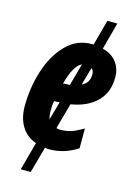

<svg xmlns="http://www.w3.org/2000/svg" viewBox="-125 -756 680 967"><g transform="rotate(15 215.0 -272.5)"><path d="M123 -2Q74 -19 47 -62Q20 -105 20 -168Q20 -264 48.5 -353.5Q77 -443 132.5 -500Q188 -557 265 -557H275L311 -690H363L325 -549Q372 -537 397.5 -504.5Q423 -472 423 -425Q423 -346 374.5 -298Q326 -250 240 -236L203 -102Q210 -99 223 -99Q255 -99 279.5 -107Q304 -115 342 -137V-34Q273 11 194 11Q188 11 173 8L135 145H83ZM179 -327Q186 -329 196 -329Q206 -329 212 -329L244 -445Q224 -437 206.5 -406Q189 -375 177 -327ZM308 -411Q308 -419 304.5 -428Q301 -437 295 -439L269 -347Q308 -364 308 -411ZM185 -231 156 -230Q152 -210 152 -182Q152 -154 158 -136Z"/></g></svg>

Font: Noto Sans Display Ex Bold Cond
Style: Italic
Weight: 800
Width: 3
Italic angle: -12°
Designer: Monotype Design team
Foundry: Monotype Imaging Inc.
Version: Version 1.000